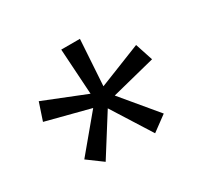

<svg xmlns="http://www.w3.org/2000/svg" viewBox="-94 -839 662 632"><g transform="rotate(-30 237.0 -523.5)"><path d="M143 -327 86 -369 196 -501 30 -544 52 -610 212 -546 201 -720H272L261 -546L422 -610L444 -543L278 -501L388 -369L331 -327L237 -476Z"/></g></svg>

Font: REM Light
Style: Regular
Weight: 300
Designer: Octavio Pardo
Foundry: Ashler Design
Version: Version 1.005;gftools[0.9.28]